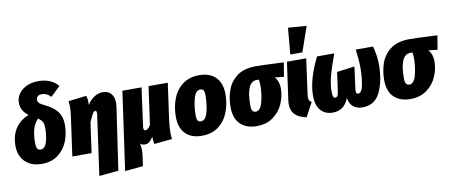

<svg xmlns="http://www.w3.org/2000/svg" viewBox="-85 -1226 4319 1828"><g transform="rotate(-10 2074.5 -312.0)"><path d="M522 -683 429 -594Q408 -615 387.5 -625Q367 -635 343 -635Q315 -635 301.5 -622.5Q288 -610 288 -589Q288 -571 301.5 -557.5Q315 -544 357 -524Q436 -486 472.5 -436.5Q509 -387 509 -310Q509 -229 480.5 -154Q452 -79 388.5 -30Q325 19 226 19Q158 19 109 -9Q60 -37 35 -84.5Q10 -132 10 -190Q10 -391 184 -462Q145 -492 129 -523.5Q113 -555 113 -592Q113 -635 138 -674Q163 -713 212.5 -738Q262 -763 332 -763Q454 -763 522 -683ZM199 -188Q199 -117 240 -117Q283 -117 301 -177Q319 -237 319 -311Q319 -351 308 -371.5Q297 -392 267 -413Q226 -369 212.5 -313.5Q199 -258 199 -188Z M828 -352Q829 -359 829 -369Q829 -390 816 -390Q804 -390 790.5 -369Q777 -348 753 -292L712 0H526L581 -395Q586 -437 586 -466Q586 -493 582 -525L756 -546Q763 -527 765 -508Q767 -489 766 -457Q797 -504 835.5 -528.5Q874 -553 917 -553Q968 -553 996.5 -520.5Q1025 -488 1025 -430Q1025 -413 1022 -393L934 209L747 227Z M1485 -64Q1485 -35 1489 1L1316 18Q1309 -16 1308 -53Q1288 -21 1269.5 -7Q1251 7 1226 7Q1199 7 1182 -10Q1190 26 1190 55Q1190 82 1184 122L1172 207L997 224L1104 -534H1289L1239 -165Q1238 -159 1238 -150Q1238 -136 1242 -130.5Q1246 -125 1255 -125Q1267 -125 1280.5 -136Q1294 -147 1306 -169L1357 -534H1543L1494 -183Q1485 -114 1485 -64Z M1562 -202Q1562 -295 1592.5 -375Q1623 -455 1688 -504Q1753 -553 1850 -553Q1951 -553 2008 -495.5Q2065 -438 2065 -331Q2064 -237 2033.5 -157.5Q2003 -78 1938 -29Q1873 20 1776 20Q1675 20 1618.5 -37Q1562 -94 1562 -202ZM1876 -357Q1876 -389 1866.5 -403Q1857 -417 1836 -417Q1790 -417 1770 -341.5Q1750 -266 1750 -182Q1750 -147 1759.5 -132Q1769 -117 1790 -117Q1837 -117 1856.5 -194.5Q1876 -272 1876 -357Z M2091 -202Q2091 -287 2117.5 -363.5Q2144 -440 2211.5 -491.5Q2279 -543 2395 -543Q2467 -543 2625 -535L2664 -533L2642 -397L2555 -407Q2594 -363 2594 -294Q2594 -221 2563 -148.5Q2532 -76 2467 -28Q2402 20 2308 20Q2206 20 2148.5 -36.5Q2091 -93 2091 -202ZM2407 -357Q2407 -395 2401 -413H2381Q2279 -414 2279 -187Q2279 -149 2289 -133Q2299 -117 2320 -117Q2366 -117 2386.5 -195.5Q2407 -274 2407 -357Z M2834 -190Q2832 -170 2832 -164Q2832 -147 2838.5 -135.5Q2845 -124 2860 -115L2788 19Q2717 7 2679 -31Q2641 -69 2641 -135Q2641 -152 2644 -171L2695 -534H2881ZM2761 -851 2939 -838 2855 -596H2738Z M2883 -172Q2883 -328 2986 -534H3153Q3109 -419 3086.5 -335.5Q3064 -252 3064 -178Q3064 -145 3070 -131Q3076 -117 3089 -117Q3103 -117 3111.5 -130Q3120 -143 3124 -179L3148 -355L3320 -378L3293 -177Q3290 -159 3290 -146Q3290 -131 3294.5 -124Q3299 -117 3311 -117Q3346 -117 3360 -193Q3374 -269 3374 -359Q3374 -403 3369 -451Q3364 -499 3363 -507L3360 -534H3527Q3553 -439 3553 -358Q3553 -200 3501.5 -90.5Q3450 19 3328 19Q3275 19 3240.5 -9Q3206 -37 3197 -95Q3173 -35 3134.5 -8Q3096 19 3042 19Q2968 19 2925.5 -30Q2883 -79 2883 -172Z M3576 -202Q3576 -287 3602.5 -363.5Q3629 -440 3696.5 -491.5Q3764 -543 3880 -543Q3952 -543 4110 -535L4149 -533L4127 -397L4040 -407Q4079 -363 4079 -294Q4079 -221 4048 -148.5Q4017 -76 3952 -28Q3887 20 3793 20Q3691 20 3633.5 -36.5Q3576 -93 3576 -202ZM3892 -357Q3892 -395 3886 -413H3866Q3764 -414 3764 -187Q3764 -149 3774 -133Q3784 -117 3805 -117Q3851 -117 3871.5 -195.5Q3892 -274 3892 -357Z"/></g></svg>

Font: Fira Sans Condensed Black
Style: Italic
Weight: 900
Width: 3
Italic angle: -8°
Designer: Carrois Corporate & Edenspiekermann AG
Foundry: Carrois Corporate GbR & Edenspiekermann AG
Version: Version 4.203